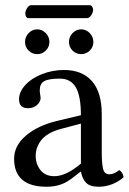

<svg xmlns="http://www.w3.org/2000/svg" viewBox="-20 -708 497 738"><path d="M291 -79.1V-232.9L211.9 -211.9Q185.1 -204.6 166 -192.9Q147 -181.2 136.7 -167Q126.5 -152.8 121.8 -138.4Q117.2 -124 117.2 -108.9Q117.2 -77.1 135.7 -54Q154.3 -30.8 189 -30.8Q233.9 -30.8 291 -79.1ZM291 -47.9H289.1L269 -32.2Q238.8 -7.3 213.9 1.2Q189 9.8 159.2 9.8Q34.2 9.8 34.2 -98.1Q34.2 -147.9 79.8 -186.8Q125.5 -225.6 199.2 -243.2L291 -265.1Q291 -338.4 271.5 -372.1Q252 -405.8 210 -405.8Q167 -405.8 149.9 -396Q132.8 -386.2 132.8 -360.8Q132.8 -353 134.5 -344Q136.2 -335 136.2 -332Q136.2 -316.9 122.3 -304.4Q108.4 -292 87.9 -292Q53.2 -292 53.2 -326.2Q53.2 -355 77.4 -381.3Q101.6 -407.7 141.8 -423.3Q182.1 -439 226.1 -439Q295.9 -439 333.5 -396Q371.1 -353 371.1 -270V-123Q371.1 -80.1 376.2 -59.1Q381.3 -38.1 399.9 -38.1Q418.9 -38.1 438 -54.2Q451.7 -46.9 455.1 -26.9Q438.5 -11.2 412.8 -0.7Q387.2 9.8 359.9 9.8Q325.7 9.8 311 -5.4Q296.4 -20.5 291 -47.9ZM89.8 -513.7Q76.2 -527.3 76.2 -546.9Q76.2 -566.4 90.1 -580.8Q104 -595.2 123 -595.2Q142.1 -595.2 156 -580.8Q169.9 -566.4 169.9 -546.9Q169.9 -527.3 156.2 -513.7Q142.6 -500 123 -500Q103.5 -500 89.8 -513.7ZM314 -638.2H89.8Q84 -638.2 80.6 -643.8Q77.1 -649.4 77.1 -655.8Q77.1 -665.5 84.2 -676.8Q91.3 -688 99.1 -688H324.2Q330.6 -688 334.2 -682.4Q337.9 -676.8 337.9 -670.9Q337.9 -660.6 330.6 -649.4Q323.2 -638.2 314 -638.2ZM258.8 -513.7Q245.1 -527.3 245.1 -546.9Q245.1 -566.4 259 -580.8Q272.9 -595.2 292 -595.2Q311 -595.2 325 -580.8Q338.9 -566.4 338.9 -546.9Q338.9 -527.3 325.2 -513.7Q311.5 -500 292 -500Q272.5 -500 258.8 -513.7Z"/></svg>

Font: Common Serif
Style: Regular
Weight: 400
Designer: Philipp H. Poll, Khaled Hosny
Foundry: Stefan Peev, Context Ltd.
Version: Version 1.026